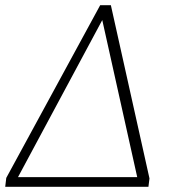

<svg xmlns="http://www.w3.org/2000/svg" viewBox="-38 -716 699 736"><path d="M346 -696H387L535 -32L531 0H-18L-14 -34ZM488 -37 354 -639 31 -37Z"/></svg>

Font: Bitter Pro Light
Style: Italic
Weight: 300
Italic angle: -9°
Designer: Sol Matas, and Bitter project Authors
Foundry: Sol Matas
Version: Version 1.010